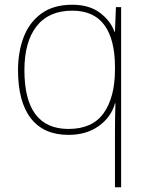

<svg xmlns="http://www.w3.org/2000/svg" viewBox="-20 -558 623 810"><path d="M465 -3Q465 -27 465.5 -62Q466 -97 467 -122H465Q449 -64 397 -26.5Q345 11 269 11Q164 11 110 -59Q56 -129 56 -262Q56 -338 79.5 -400.5Q103 -463 154 -500.5Q205 -538 285 -538Q356 -538 401 -504.5Q446 -471 463 -424H465L469 -528H491V232H465ZM269 -14Q370 -14 417.5 -81Q465 -148 465 -265V-275Q465 -391 420.5 -452Q376 -513 285 -513Q186 -513 134.5 -447.5Q83 -382 83 -262Q83 -14 269 -14Z"/></svg>

Font: Noto Sans Thin
Style: Regular
Weight: 100
Designer: Monotype Design Team
Foundry: Monotype Imaging Inc.
Version: Version 2.007